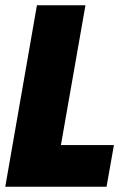

<svg xmlns="http://www.w3.org/2000/svg" viewBox="-25 -708 480 728"><path d="M-5 0 115 -688H299L206 -158H407L379 0Z"/></svg>

Font: Archivo ExtraCondensed Black
Style: Italic
Weight: 900
Width: 2
Italic angle: -10°
Designer: Hector Gatti
Foundry: Omnibus-Type
Version: Version 2.001